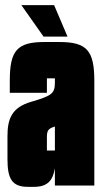

<svg xmlns="http://www.w3.org/2000/svg" viewBox="-20 -720 400 745"><path d="M190 -700H63L149 -578H242ZM9 -102C9 -26 27 5 88 5H112C166 5 185 -21 193 -67V0H346V-406C346 -524 317 -557 210 -557H153C46 -557 18 -524 18 -406V-360H162V-416H193V-399C193 -356 179 -348 101 -325C25 -303 9 -258 9 -192ZM193 -136H162V-186C162 -213 166 -221 193 -229Z"/></svg>

Font: Queering Heavy
Style: Bold
Weight: 900
Designer: Adam Naccarato
Foundry: adamnac
Version: Version 2.000;hotconv 1.0.109;makeotfexe 2.5.65596